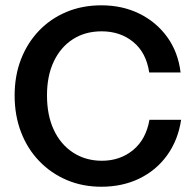

<svg xmlns="http://www.w3.org/2000/svg" viewBox="-20 -693 734 722"><path d="M126.7 -577.6C97.5 -547.1 74.9 -511.3 59 -470.2C43 -429 35 -383.5 35 -333.7C35 -283.9 43 -238.2 59 -196.4C74.9 -154.6 97.7 -118.3 127.2 -87.6C156.7 -56.8 191.3 -33 230.9 -16.1C270.5 0.8 314 9.2 361.3 9.2C414.2 9.2 461.8 -1.1 504.2 -21.7C546.6 -42.3 581.5 -71.5 608.9 -109.7C636.2 -147.8 653.6 -192.1 661 -242.5H542C533.4 -193.3 512.8 -155.3 480.3 -128.6C447.7 -101.9 408.7 -88.5 363.2 -88.5C322.6 -88.5 286.7 -98.6 255.3 -118.9C224 -139.2 199.7 -167.6 182.5 -204.2C165.3 -240.8 156.7 -284.2 156.7 -334.6C156.7 -383.8 165.3 -426.4 182.5 -462.3C199.7 -498.3 223.7 -526.1 254.4 -545.7C285.1 -565.4 321.1 -575.2 362.3 -575.2C409 -575.2 448.6 -561.9 481.2 -535.1C513.8 -508.4 533.7 -470.2 541.1 -420.4H659.1C653 -471.4 636.2 -515.8 608.9 -553.6C581.5 -591.4 546.6 -620.7 504.2 -641.6C461.8 -662.5 414.2 -673 361.3 -673C313.4 -673 269.6 -664.7 230 -648.1C190.3 -631.5 155.9 -608 126.7 -577.6Z"/></svg>

Font: Diatome Awesome Semibold
Style: Regular
Weight: 400
Designer: 15.100.17
Foundry: 15.100.17
Version: Version 1.005;Fontself Maker 3.5.8